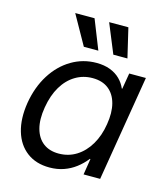

<svg xmlns="http://www.w3.org/2000/svg" viewBox="-111 -821 798 918"><g transform="rotate(15 288.0 -362.5)"><path d="M218.8 10.3Q151.9 10.3 106.7 -23.9Q61.5 -58.1 43.5 -119.1Q25.4 -180.2 38.1 -260.7Q51.8 -342.3 90.1 -403.1Q128.4 -463.9 185.1 -497.6Q241.7 -531.2 308.6 -531.2Q346.7 -531.2 376 -520Q405.3 -508.8 425.3 -489Q445.3 -469.2 456.1 -443.8H458.5L471.7 -522.5H554.2L467.8 0H385.7L398.4 -79.6H395.5Q374.5 -52.7 347.9 -32.5Q321.3 -12.2 289.1 -1Q256.8 10.3 218.8 10.3ZM244.1 -65.4Q292.5 -65.4 331.5 -89.8Q370.6 -114.3 396.7 -158.4Q422.9 -202.6 432.1 -261.2Q441.9 -320.3 430.4 -364Q418.9 -407.7 388.2 -431.9Q357.4 -456.1 309.1 -456.1Q262.7 -456.1 224.4 -433.1Q186 -410.2 159.9 -366.7Q133.8 -323.2 123.5 -261.2Q113.3 -199.7 125.2 -155.8Q137.2 -111.8 167.7 -88.6Q198.2 -65.4 244.1 -65.4ZM375 -589.8 315.4 -734.9H410.6L444.8 -589.8ZM229 -589.8 147.5 -734.9H243.2L300.8 -589.8Z"/></g></svg>

Font: Inter 28pt
Style: Italic
Weight: 400
Italic angle: -9.3988°
Designer: Rasmus Andersson
Foundry: rsms
Version: Version 4.001;git-66647c0bb